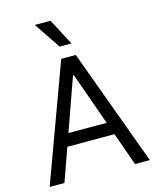

<svg xmlns="http://www.w3.org/2000/svg" viewBox="-138 -1062 952 1157"><g transform="rotate(-15 338.0 -483.0)"><path d="M117.9 0H25.6L292.6 -727.3H383.5L650.6 0H558.2L485.1 -206H191.1ZM218.8 -284.1H457.4L340.9 -612.2H335.2ZM302.6 -801.1 191.8 -965.9H289.8L376.4 -801.1Z"/></g></svg>

Font: Inter Alia
Style: Regular
Weight: 400
Designer: Rasmus Andersson (Latin, Greek, Cyrillic etc.) and Evan from Shavian.info (Shavian, old style figures)
Foundry: Shavian.info
Version: Version 0.001;git-37ab20767